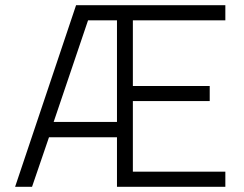

<svg xmlns="http://www.w3.org/2000/svg" viewBox="-20 -717 938 737"><path d="M429 0V-190H168L103 0H38L272 -697H845V-639H490V-387H785V-329H490V-58H845V0ZM318 -639 186 -249H429V-639Z"/></svg>

Font: TitilliumText22L Lt
Style: Thin
Weight: 300
Designer: Campivisivi
Foundry: Campivisivi
Version: 1.000